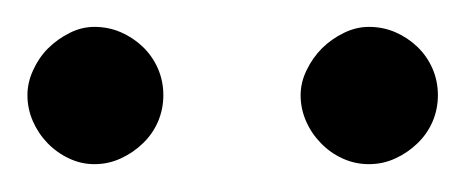

<svg xmlns="http://www.w3.org/2000/svg" viewBox="-20 -669 339 140"><path d="M99.1 -599.6Q99.1 -589.4 95.2 -580.3Q91.3 -571.3 84.2 -564.5Q77.1 -557.6 68.1 -553.5Q59.1 -549.3 48.8 -549.3Q39.1 -549.3 30.3 -553.5Q21.5 -557.6 14.6 -564.7Q7.8 -571.8 3.9 -580.8Q0 -589.8 0 -599.6Q0 -608.9 4.2 -617.9Q8.3 -627 15.1 -633.8Q22 -640.6 30.8 -645Q39.6 -649.4 48.8 -649.4Q59.1 -649.4 68.1 -645.5Q77.1 -641.6 84.2 -634.8Q91.3 -627.9 95.2 -618.9Q99.1 -609.9 99.1 -599.6ZM299.3 -599.6Q299.3 -589.4 295.4 -580.3Q291.5 -571.3 284.4 -564.5Q277.3 -557.6 268.3 -553.5Q259.3 -549.3 249 -549.3Q238.8 -549.3 229.7 -553.5Q220.7 -557.6 213.9 -564.7Q207 -571.8 203.1 -580.8Q199.2 -589.8 199.2 -599.6Q199.2 -608.9 203.6 -617.9Q208 -627 214.8 -633.8Q221.7 -640.6 230.7 -645Q239.7 -649.4 249 -649.4Q259.3 -649.4 268.3 -645.5Q277.3 -641.6 284.4 -634.8Q291.5 -627.9 295.4 -618.9Q299.3 -609.9 299.3 -599.6Z"/></svg>

Font: Doulos SIL CyrE
Style: Regular
Weight: 400
Designer: Walt Agee, Victor Gaultney, Peter Martin, Debbi Hosken, Becca Hirsbrunner
Foundry: SIL International
Version: Version 5.000